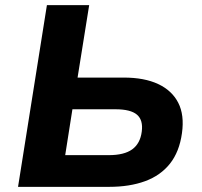

<svg xmlns="http://www.w3.org/2000/svg" viewBox="-20 -725 782 745"><path d="M50 0 162 -705H326L281 -424H460Q540 -424 593.5 -399Q647 -374 671.5 -326.5Q696 -279 686 -208Q676 -136 639.5 -90Q603 -44 543 -22Q483 0 404 0ZM233 -123H402Q462 -123 493 -145.5Q524 -168 530 -214Q536 -259 511.5 -280Q487 -301 428 -301H261Z"/></svg>

Font: Nunito Sans 7pt ExtraBold
Style: Italic
Weight: 800
Italic angle: -9°
Designer: Vernon Adams
Foundry: Vernon Adams
Version: Version 3.101;gftools[0.9.27]